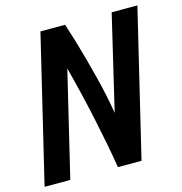

<svg xmlns="http://www.w3.org/2000/svg" viewBox="-117 -787 833 880"><g transform="rotate(-15 300.0 -346.5)"><path d="M-13 0 153 -693H270Q283 -654 296.5 -609Q310 -564 323 -516Q336 -468 348 -420.5Q360 -373 369.5 -328Q379 -283 385 -244L491 -693H613L447 0H335Q326 -57 314.5 -116Q303 -175 290 -236.5Q277 -298 261.5 -363Q246 -428 228 -497L109 0Z"/></g></svg>

Font: Ubuntu Sans Mono
Style: Bold Italic
Weight: 700
Italic angle: -13.5°
Monospace: yes
Designer: Dalton Maag Ltd
Foundry: Dalton Maag Ltd
Version: Version 1.006